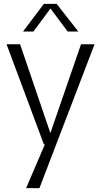

<svg xmlns="http://www.w3.org/2000/svg" viewBox="-20 -749 522 993"><path d="M14 -520H84L240 -62H241L399 -520H469L184 224H115L212 -2H207ZM99 -586 207 -729H273L385 -586H330L241 -705L153 -586Z"/></svg>

Font: Murecho Light
Style: Regular
Weight: 300
Designer: Neil Summerour
Foundry: Positype
Version: Version 1.010; ttfautohint (v1.8.3)